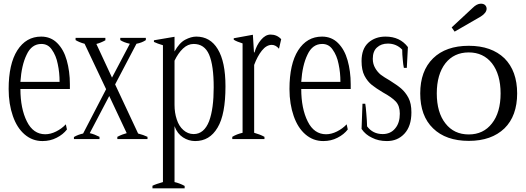

<svg xmlns="http://www.w3.org/2000/svg" viewBox="-20 -756 2859 1044"><path d="M360 -272C360 -272 360 -298 360 -298C360 -345 354 -389 343 -428C332 -467 315 -498 291 -522C268 -545 239 -557 204 -557C149 -557 106 -532 74 -482C43 -433 27 -363 27 -272C27 -217 35 -168 50 -125C65 -82 86 -49 114 -25C142 -1 174 11 211 11C239 11 265 5 288 -7C312 -19 330 -34 344 -52C344 -52 338 -80 338 -80C323 -64 305 -51 285 -41C265 -31 245 -26 226 -26C183 -26 149 -49 126 -96C103 -142 91 -201 91 -272C91 -272 360 -272 360 -272ZM304 -311C304 -311 91 -311 91 -311C95 -371 106 -420 125 -459C143 -498 170 -517 205 -517C229 -517 248 -507 262 -486C277 -465 288 -439 294 -408C301 -376 304 -344 304 -311Z M782 -12C767 -19 751 -25 731 -30C731 -30 606 -297 606 -297C606 -297 722 -518 722 -518C743 -522 760 -529 773 -538C773 -538 773 -550 773 -550C773 -550 634 -550 634 -550C634 -550 634 -538 634 -538C646 -530 663 -523 686 -518C686 -518 589 -334 589 -334C589 -334 504 -517 504 -517C520 -521 537 -528 553 -537C553 -537 553 -550 553 -550C553 -550 391 -550 391 -550C391 -550 391 -538 391 -538C404 -530 421 -523 440 -518C440 -518 557 -271 557 -271C557 -271 432 -30 432 -30C414 -26 397 -20 382 -11C382 -11 382 0 382 0C382 0 521 0 521 0C521 0 521 -12 521 -12C503 -21 486 -28 468 -32C468 -32 574 -234 574 -234C574 -234 669 -32 669 -32C654 -28 637 -22 618 -12C618 -12 618 0 618 0C618 0 782 0 782 0C782 0 782 -12 782 -12Z M809 254C809 254 809 268 809 268C809 268 984 268 984 268C984 268 984 255 984 255C966 245 947 238 929 234C929 234 929 -70 929 -70C939 -42 955 -22 975 -9C995 4 1017 11 1041 11C1094 11 1134 -13 1163 -62C1192 -110 1206 -185 1206 -287C1206 -376 1192 -443 1164 -489C1137 -534 1098 -557 1047 -557C1028 -557 1008 -551 987 -540C966 -529 946 -507 929 -476C929 -476 929 -556 929 -556C929 -556 817 -537 817 -537C817 -537 817 -528 817 -528C829 -522 846 -516 866 -510C866 -510 866 234 866 234C842 241 823 247 809 254ZM1117 -97C1099 -51 1071 -27 1033 -27C1011 -27 993 -35 977 -49C961 -63 949 -82 941 -107C933 -131 929 -157 929 -186C929 -186 929 -426 929 -426C942 -453 957 -475 975 -492C993 -509 1012 -517 1033 -517C1072 -517 1100 -498 1117 -459C1134 -419 1142 -360 1142 -281C1142 -204 1134 -143 1117 -97Z M1243 -12C1243 -12 1243 0 1243 0C1243 0 1418 0 1418 0C1418 0 1418 -12 1418 -12C1402 -21 1383 -28 1362 -34C1362 -34 1362 -403 1362 -403C1374 -435 1388 -461 1404 -481C1421 -502 1439 -512 1458 -512C1472 -512 1485 -505 1497 -491C1497 -491 1509 -543 1509 -543C1493 -560 1474 -568 1451 -568C1432 -568 1415 -558 1399 -539C1383 -520 1371 -497 1364 -471C1364 -471 1361 -471 1361 -471C1361 -471 1355 -567 1355 -567C1355 -567 1251 -548 1251 -548C1251 -548 1251 -540 1251 -540C1262 -533 1279 -526 1299 -520C1299 -520 1299 -34 1299 -34C1278 -29 1259 -22 1243 -12Z M1887 -272C1887 -272 1887 -298 1887 -298C1887 -345 1881 -389 1870 -428C1859 -467 1842 -498 1818 -522C1795 -545 1766 -557 1731 -557C1676 -557 1633 -532 1601 -482C1570 -433 1554 -363 1554 -272C1554 -217 1562 -168 1577 -125C1592 -82 1613 -49 1641 -25C1669 -1 1701 11 1738 11C1766 11 1792 5 1815 -7C1839 -19 1857 -34 1871 -52C1871 -52 1865 -80 1865 -80C1850 -64 1832 -51 1812 -41C1792 -31 1772 -26 1753 -26C1710 -26 1676 -49 1653 -96C1630 -142 1618 -201 1618 -272C1618 -272 1887 -272 1887 -272ZM1831 -311C1831 -311 1618 -311 1618 -311C1622 -371 1633 -420 1652 -459C1670 -498 1697 -517 1732 -517C1756 -517 1775 -507 1789 -486C1804 -465 1815 -439 1821 -408C1828 -376 1831 -344 1831 -311Z M2003 -7C2026 5 2053 11 2084 11C2122 11 2154 -2 2179 -29C2204 -56 2217 -94 2217 -145C2217 -177 2212 -203 2201 -224C2190 -245 2176 -262 2161 -275C2146 -288 2125 -302 2100 -318C2079 -330 2062 -341 2050 -350C2038 -360 2028 -372 2020 -386C2012 -400 2007 -416 2007 -436C2007 -464 2015 -485 2030 -498C2045 -512 2065 -519 2089 -519C2120 -519 2146 -508 2167 -486C2167 -469 2168 -451 2170 -432C2171 -413 2174 -398 2176 -387C2176 -387 2192 -387 2192 -387C2192 -387 2198 -500 2198 -500C2169 -538 2129 -557 2076 -557C2039 -557 2008 -546 1983 -524C1958 -501 1946 -468 1946 -424C1946 -392 1951 -365 1962 -344C1973 -323 1987 -306 2002 -294C2017 -282 2038 -268 2063 -253C2094 -236 2117 -220 2132 -204C2147 -188 2154 -166 2154 -138C2154 -105 2146 -78 2129 -58C2113 -38 2090 -27 2061 -27C2025 -27 1997 -41 1976 -69C1976 -88 1974 -111 1972 -137C1970 -164 1968 -182 1966 -192C1966 -192 1951 -192 1951 -192C1951 -192 1946 -55 1946 -55C1960 -34 1979 -18 2003 -7Z M2436 -607C2436 -607 2452 -584 2452 -584C2452 -584 2594 -666 2594 -666C2615 -679 2626 -694 2626 -709C2626 -716 2623 -723 2618 -728C2613 -733 2605 -736 2595 -736C2580 -736 2565 -728 2550 -713C2550 -713 2436 -607 2436 -607ZM2335 -58C2381 -13 2446 10 2529 10C2612 10 2676 -13 2723 -58C2769 -103 2792 -167 2792 -248C2792 -329 2769 -393 2723 -439C2676 -484 2612 -507 2529 -507C2446 -507 2381 -484 2335 -439C2288 -393 2265 -329 2265 -248C2265 -167 2288 -103 2335 -58ZM2655 -85C2624 -45 2582 -25 2529 -25C2475 -25 2433 -45 2402 -85C2371 -124 2355 -179 2355 -248C2355 -317 2371 -372 2402 -412C2433 -451 2475 -471 2529 -471C2582 -471 2624 -451 2655 -412C2686 -372 2702 -317 2702 -248C2702 -179 2686 -124 2655 -85Z"/></svg>

Font: BUSH 25 TRIRONG
Style: Regular
Weight: 400
Designer: Katatrad Team
Foundry: CadsonDemak